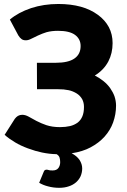

<svg xmlns="http://www.w3.org/2000/svg" viewBox="-20 -756 627 950"><path d="M70.8 -580.6 28.8 -659.2Q70.3 -694.3 133.8 -715.8Q196.3 -736.3 268.6 -736.3Q330.1 -736.3 379.9 -722.7Q427.7 -709.5 464.4 -682.6Q499.5 -657.2 518.6 -621.6Q537.1 -586.4 537.1 -542.5Q537.1 -492.7 516.1 -452.1Q493.7 -409.7 449.2 -382.3Q472.2 -370.6 491.7 -355Q511.2 -339.4 524.9 -320.3Q539.1 -299.8 546.4 -279.8Q554.2 -256.3 554.2 -233.4Q554.2 -190.9 539.6 -149.9Q525.9 -111.8 497.1 -79.6Q469.2 -48.8 428.2 -26.9Q389.2 -5.9 334.5 2.4Q359.9 15.6 373.5 35.2Q386.7 56.2 386.7 77.1Q386.7 97.2 378.9 115.7Q371.1 132.8 356.4 146Q340.3 159.7 320.3 166Q299.3 173.3 272.9 173.3Q243.7 173.3 217.3 166Q193.8 160.2 173.8 148.4L196.8 92.8Q200.2 83.5 210.9 83.5Q213.9 83.5 215.3 84Q216.8 84.5 220.7 85.4Q223.6 85.9 228 86.9Q231 87.4 240.2 87.4Q260.3 87.4 269 75.2Q277.8 63 277.8 46.4Q277.8 35.2 274.9 24.4Q272 13.7 259.8 6.8Q224.6 6.3 187.5 -1.5Q156.2 -7.8 117.7 -22Q82 -35.2 55.2 -51.3Q23.4 -70.3 2.9 -88.9L53.2 -168Q60.1 -177.2 68.8 -182.6Q78.6 -188 89.8 -188Q105.5 -188 122.1 -178.7Q151.9 -161.6 160.2 -157.7Q185.1 -145 209.5 -136.7Q238.8 -127 276.9 -127Q304.2 -127 327.1 -132.3Q347.2 -137.2 364.3 -149.4Q379.9 -161.6 387.7 -180.7Q395.5 -199.2 395.5 -227.1Q395.5 -248 386.7 -265.1Q377 -282.2 360.4 -293Q340.8 -305.2 320.3 -309.6Q294.9 -314.9 269 -314.5H163.1L162.6 -445.3H254.9Q318.4 -445.3 348.6 -466.8Q378.9 -487.8 378.9 -528.3Q378.9 -563 351.1 -583.5Q323.7 -603.5 267.1 -603.5Q235.4 -603.5 210.4 -596.7Q190.9 -590.8 167.5 -580.1Q160.2 -576.7 148.9 -571Q137.7 -565.4 134.3 -564Q120.1 -556.6 107.9 -556.6Q94.7 -556.6 86.9 -562.5Q78.1 -568.8 70.8 -580.6Z"/></svg>

Font: Lato-ExtraBold
Style: Regular
Weight: 500
Designer: Lukasz Dziedzic with Adam Twardoch and Botio Nikoltchev
Foundry: tyPoland Lukasz Dziedzic
Version: ""